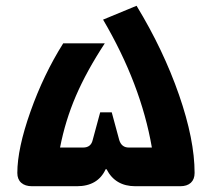

<svg xmlns="http://www.w3.org/2000/svg" viewBox="-20 -645 735 665"><path d="M40 -46Q40 -130 85.5 -258.5Q131 -387 199 -495H343Q280 -399 243 -313Q206 -227 188 -134H268Q295 -134 301 -160L327 -256H367L393 -160Q401 -134 426 -134H506Q468 -354 337 -577L453 -625Q546 -472 600 -316.5Q654 -161 654 -46Q654 -24 641 -12Q628 0 604 0H449Q379 0 349 -59H346Q319 0 246 0H91Q67 0 53.5 -12Q40 -24 40 -46Z"/></svg>

Font: Changa SemiBold
Style: Regular
Weight: 600
Designer: Eduardo Rodriguez Tunni
Foundry: Eduardo Rodriguez Tunni
Version: Version 2.002; ttfautohint (v1.5) -l 8 -r 50 -G 150 -x 14 -H